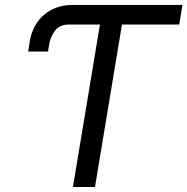

<svg xmlns="http://www.w3.org/2000/svg" viewBox="-20 -747 749 767"><path d="M99.4 -583.8Q104.8 -616.5 119.7 -643.1Q134.6 -669.7 156.6 -688.4Q178.6 -707 207.2 -717.2Q235.8 -727.3 268.5 -727.3H708.8L696 -649.1H467.3L359.4 0H271.3L379.3 -649.1H255.7Q218 -649.1 199.6 -624.3Q180.8 -599.1 176.1 -568.2L171.9 -541.2H92.3Z"/></svg>

Font: Inter P
Style: Italic
Weight: 400
Italic angle: -9.40001°
Designer: Rasmus Andersson
Foundry: rsms
Version: Version 3.018;git-588b23468